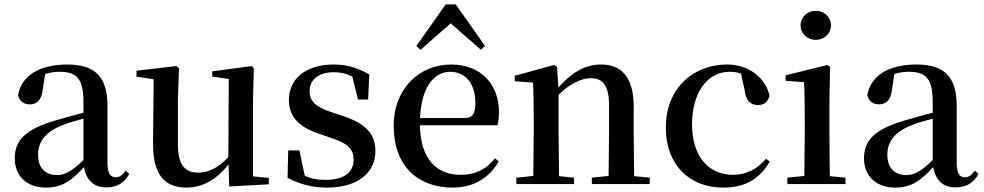

<svg xmlns="http://www.w3.org/2000/svg" viewBox="-20 -836 4470 872"><path d="M462 15C511 15 544 -4 567 -46L551 -61C533 -38 522 -31 506 -31C481 -31 468 -47 468 -100V-356C468 -488 411 -543 285 -543C156 -543 77 -490 62 -404C68 -376 88 -362 116 -362C145 -362 169 -380 174 -428L185 -500C208 -507 229 -510 250 -510C328 -510 359 -480 359 -372V-324C318 -313 275 -302 239 -291C95 -250 47 -199 47 -117C47 -33 106 16 188 16C263 16 305 -16 361 -77C372 -19 404 15 462 15ZM359 -109C304 -55 272 -41 239 -41C188 -41 153 -71 153 -133C153 -194 188 -238 265 -268C290 -278 324 -288 359 -297Z M1021 11 1201 1V-28L1129 -35V-385L1133 -525L1123 -536L944 -512V-488L1019 -477L1017 -123C978 -79 931 -52 881 -52C822 -52 788 -84 788 -181V-385L793 -525L782 -536L600 -515V-488L678 -476L675 -187C674 -37 731 16 828 16C905 16 969 -27 1018 -89Z M1465 16C1606 16 1685 -52 1685 -150C1685 -225 1643 -274 1541 -308L1487 -326C1412 -350 1386 -378 1386 -422C1386 -473 1426 -508 1496 -508C1527 -508 1553 -502 1580 -488L1606 -384H1652L1657 -498C1603 -528 1557 -543 1495 -543C1364 -543 1292 -474 1292 -382C1292 -303 1343 -257 1428 -229L1482 -210C1563 -185 1586 -156 1586 -110C1586 -53 1542 -19 1458 -19C1420 -19 1391 -25 1364 -38L1340 -153H1289L1286 -28C1342 0 1395 16 1465 16Z M2036 16C2131 16 2202 -28 2245 -103L2228 -117C2190 -69 2142 -42 2071 -42C1966 -42 1890 -110 1887 -267H2240C2244 -284 2246 -303 2246 -328C2246 -449 2168 -543 2028 -543C1890 -543 1768 -439 1768 -264C1768 -81 1879 16 2036 16ZM1888 -300C1893 -440 1952 -510 2024 -510C2095 -510 2139 -455 2139 -369C2139 -320 2128 -300 2089 -300ZM2164 -610 2183 -627 2050 -816H2004L1871 -627L1890 -610L2027 -730Z M2743 0H2931V-29L2860 -36L2858 -232V-353C2858 -486 2801 -543 2711 -543C2645 -543 2583 -515 2516 -438L2510 -532L2497 -541L2318 -492V-467L2401 -461C2403 -412 2404 -368 2404 -301V-232L2402 -37L2325 -29V0H2587V-29L2519 -36L2517 -232V-406C2573 -461 2626 -481 2663 -481C2716 -481 2746 -449 2746 -359V-232L2744 -37L2668 -29V0Z M3264 16C3366 16 3430 -24 3476 -102L3459 -115C3418 -67 3368 -42 3309 -42C3198 -42 3123 -126 3123 -271C3123 -420 3196 -510 3293 -510C3311 -510 3328 -508 3345 -502L3362 -427C3367 -377 3390 -359 3423 -359C3450 -359 3467 -372 3475 -401C3457 -484 3379 -543 3282 -543C3134 -543 3004 -441 3004 -256C3004 -83 3116 16 3264 16Z M3685 -655C3722 -655 3754 -682 3754 -721C3754 -759 3722 -787 3685 -787C3647 -787 3616 -759 3616 -721C3616 -682 3647 -655 3685 -655ZM3632 0H3820V-29L3749 -36C3748 -93 3747 -177 3747 -232V-385L3750 -532L3738 -541L3548 -494V-469L3632 -463C3634 -414 3635 -367 3635 -300V-232L3633 -37L3556 -29V0Z M4319 15C4368 15 4401 -4 4424 -46L4408 -61C4390 -38 4379 -31 4363 -31C4338 -31 4325 -47 4325 -100V-356C4325 -488 4268 -543 4142 -543C4013 -543 3934 -490 3919 -404C3925 -376 3945 -362 3973 -362C4002 -362 4026 -380 4031 -428L4042 -500C4065 -507 4086 -510 4107 -510C4185 -510 4216 -480 4216 -372V-324C4175 -313 4132 -302 4096 -291C3952 -250 3904 -199 3904 -117C3904 -33 3963 16 4045 16C4120 16 4162 -16 4218 -77C4229 -19 4261 15 4319 15ZM4216 -109C4161 -55 4129 -41 4096 -41C4045 -41 4010 -71 4010 -133C4010 -194 4045 -238 4122 -268C4147 -278 4181 -288 4216 -297Z"/></svg>

Font: Noto Serif CJK KR SemiBold
Style: Regular
Weight: 600
Designer: Ryoko NISHIZUKA 西塚涼子 (kana & ideographs); Frank Grießhammer (Latin, Greek & Cyrillic); Wenlong ZHANG 张文龙 (bopomofo); San
Foundry: Adobe
Version: Version 2.001;hotconv 1.1.0;makeotfexe 2.6.0